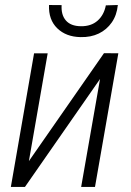

<svg xmlns="http://www.w3.org/2000/svg" viewBox="-20 -739 519 759"><path d="M94.2 -102.1 391.1 -528.8 447.8 -528.3 355.5 0H300.8L375.5 -426.8L78.6 0H22.9L114.7 -528.3H168.5ZM398.4 -717.8 445.8 -719.2Q441.9 -679.2 421.9 -650.4Q401.9 -621.6 370.4 -606.4Q338.9 -591.3 298.3 -592.3Q241.2 -593.3 206.3 -627.2Q171.4 -661.1 173.8 -719.2L223.6 -718.8Q221.2 -680.2 240.5 -658Q259.8 -635.7 299.8 -635.3Q340.3 -634.8 365.7 -657.2Q391.1 -679.7 398.4 -717.8Z"/></svg>

Font: Roboto Condensed Light
Style: Italic
Weight: 300
Italic angle: -12°
Designer: Christian Robertson
Foundry: Google
Version: Version 3.0; 2020